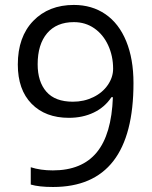

<svg xmlns="http://www.w3.org/2000/svg" viewBox="-20 -744 612 774"><path d="M518.1 -409.2Q518.1 9.8 193.8 9.8Q137.2 9.8 104 0V-69.8Q143.1 -57.1 192.9 -57.1Q310.1 -57.1 369.9 -129.6Q429.7 -202.1 435.1 -352.1H429.2Q402.3 -311.5 357.9 -290.3Q313.5 -269 257.8 -269Q163.1 -269 107.4 -325.7Q51.8 -382.3 51.8 -483.9Q51.8 -595.2 114 -659.7Q176.3 -724.1 277.8 -724.1Q350.6 -724.1 405 -686.8Q459.5 -649.4 488.8 -577.9Q518.1 -506.3 518.1 -409.2ZM277.8 -654.8Q208 -654.8 169.9 -609.9Q131.8 -564.9 131.8 -484.9Q131.8 -414.6 167 -374.3Q202.1 -334 273.9 -334Q318.4 -334 355.7 -352.1Q393.1 -370.1 414.6 -401.4Q436 -432.6 436 -466.8Q436 -518.1 416 -561.5Q396 -605 360.1 -629.9Q324.2 -654.8 277.8 -654.8Z"/></svg>

Font: f02132580
Style: Regular
Weight: 400
Foundry: Ascender Corporation
Version: Version 1.10